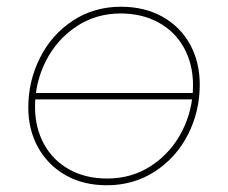

<svg xmlns="http://www.w3.org/2000/svg" viewBox="-20 -545 677 570"><path d="M64 -226Q64 -304 98.5 -373Q133 -442 196 -483.5Q259 -525 339 -525Q409 -525 462 -495.5Q515 -466 544 -413.5Q573 -361 573 -294Q573 -214 538 -145.5Q503 -77 440 -36Q377 5 297 5Q228 5 175.5 -24.5Q123 -54 93.5 -106.5Q64 -159 64 -226ZM553 -292Q553 -354 526.5 -402.5Q500 -451 451 -478Q402 -505 338 -505Q265 -505 207 -466.5Q149 -428 116.5 -364.5Q84 -301 84 -228Q84 -166 110.5 -117.5Q137 -69 185.5 -42Q234 -15 298 -15Q372 -15 430 -53.5Q488 -92 520.5 -155.5Q553 -219 553 -292ZM563 -269 559 -250H73L76 -269Z"/></svg>

Font: Fixel Italic Variable Display Thin
Style: Italic
Weight: 100
Italic angle: -10°
Designer: AlfaBravo + MacPaw
Foundry: Kyrylo Tkachov, Marchela Mozhyna, Serhii Makarenko, Maria Weinstein, Zakhar Kryvoshyya
Version: Version 1.210;Glyphs 3.2 (3217)